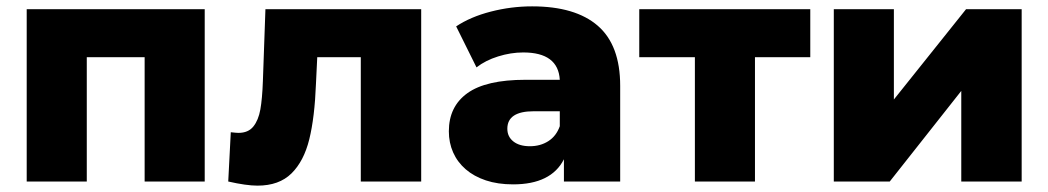

<svg xmlns="http://www.w3.org/2000/svg" viewBox="-20 -571 3298 604"><path d="M624 -542V0H435V-391H253V0H64V-542Z M1305 -542V0H1115V-391H978L974 -308Q970 -202 953 -133Q936 -64 897 -25.5Q858 13 790 13Q755 13 698 0L706 -155Q724 -153 730 -153Q761 -153 777 -173Q793 -193 799 -226.5Q805 -260 807 -316L815 -542Z M1931 -301V0H1754V-70Q1714 9 1594 9Q1546 9 1508.5 -3.5Q1471 -16 1445 -38.5Q1419 -61 1405.5 -91.5Q1392 -122 1392 -158Q1392 -236 1450.5 -278Q1509 -320 1633 -320H1741Q1736 -406 1626 -406Q1587 -406 1547 -393.5Q1507 -381 1479 -359L1415 -488Q1460 -518 1524 -534.5Q1588 -551 1654 -551Q1790 -551 1860.5 -490Q1931 -429 1931 -301ZM1741 -174V-221H1659Q1576 -221 1576 -166Q1576 -141 1595 -126Q1614 -111 1647 -111Q1680 -111 1705 -127Q1730 -143 1741 -174Z M2529 -391H2355V0H2166V-391H1991V-542H2529Z M2603 -542H2792V-258L3019 -542H3194V0H3004V-285L2779 0H2603Z"/></svg>

Font: CMG Sans ExtraBold
Style: Regular
Weight: 800
Designer: Julieta Ulanovsky
Foundry: Julieta Ulanovsky
Version: Version 7.200